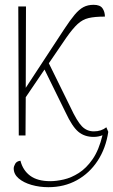

<svg xmlns="http://www.w3.org/2000/svg" viewBox="-20 -563 470 798"><path d="M58 0 56 -536H88L87 -198L247 -442Q272 -480 290.5 -502Q309 -524 327 -533.5Q345 -543 369 -543Q396 -543 406 -528.5Q416 -514 416 -494Q374 -494 348.5 -488Q323 -482 302.5 -463Q282 -444 256 -407L183 -300L273 -117Q300 -59 320.5 -38Q341 -17 370 -17Q401 -17 422 -34L430 -15Q420 53 386 105Q352 157 299.5 186Q247 215 181 215Q144 215 111 205.5Q78 196 57.5 178.5Q37 161 37 137Q37 129 43 118Q49 107 65 105Q75 145 105.5 167.5Q136 190 189 190Q214 190 245 183Q276 176 307.5 156Q339 136 365 98.5Q391 61 406 -1Q389 6 369 6Q331 6 305.5 -15.5Q280 -37 253 -95L165 -274L87 -159L86 0Z"/></svg>

Font: Noto Serif Condensed Thin
Style: Regular
Weight: 100
Width: 3
Designer: Monotype Design Team
Foundry: Monotype Imaging Inc.
Version: Version 2.013; ttfautohint (v1.8.4.7-5d5b)